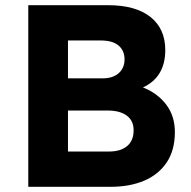

<svg xmlns="http://www.w3.org/2000/svg" viewBox="-20 -720 738 740"><path d="M89 0V-700H396Q503 -700 560 -654.5Q617 -609 617 -527Q617 -423 531 -383Q587 -361 620.5 -317Q654 -273 654 -211Q654 -141 622.5 -94Q591 -47 535.5 -23.5Q480 0 406 0ZM242 -418H375Q415 -418 437.5 -438Q460 -458 460 -491Q460 -525 437 -544.5Q414 -564 368 -564H242ZM242 -136H400Q445 -136 470 -157Q495 -178 495 -218Q495 -255 468.5 -274.5Q442 -294 395 -294H242Z"/></svg>

Font: Readex Pro bold
Style: Bold
Weight: 700
Designer: Bonnie Shaver-Troup, Thomas Jockin
Foundry: Lexend
Version: Version 1.200; ttfautohint (v1.8.3)